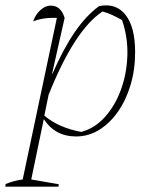

<svg xmlns="http://www.w3.org/2000/svg" viewBox="-56 -504 576 719"><path d="M-36 195 -35 185Q-2 172 29 168L157 -437Q106 -439 68 -424Q77 -450 95.5 -466.5Q114 -483 134 -483Q172 -483 186 -437L139 -228L140 -227Q182 -323 224.5 -384.5Q267 -446 315 -481Q378 -494 414 -448.5Q450 -403 450 -309Q450 -243 433 -186Q416 -129 385.5 -85.5Q355 -42 315 -17.5Q275 7 229 7Q150 7 108 -58L61 168L164 186L163 195ZM110 -71Q163 -26 248 -10Q298 -23 336.5 -65.5Q375 -108 397 -168.5Q419 -229 421 -297Q423 -365 401 -429Q383 -439 365 -447.5Q347 -456 328 -461Q223 -392 126 -149Z"/></svg>

Font: Piazzolla Thin
Style: Italic
Weight: 100
Italic angle: -11.3°
Designer: Juan Pablo del Peral
Foundry: Huerta Tipografica
Version: Version 1.330